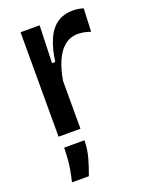

<svg xmlns="http://www.w3.org/2000/svg" viewBox="-142 -604 689 898"><g transform="rotate(-20 202.0 -155.0)"><path d="M71 0V-269V-520H166L160 -334H176Q185 -398 204 -442Q223 -486 255.5 -509Q288 -532 335 -532Q346 -532 358.5 -530.5Q371 -529 387 -524L382 -409Q366 -415 350 -418Q334 -421 320 -421Q281 -421 253 -398Q225 -375 207 -334Q189 -293 180 -238V0ZM57 222Q72 159 75 119Q78 79 78 57H179Q179 100 167 142.5Q155 185 141 222Z"/></g></svg>

Font: Bricolage Grotesque 24pt Medium
Style: Regular
Weight: 500
Designer: Mathieu Triay
Foundry: Atelier Triay
Version: Version 1.001;gftools[0.9.33.dev8+g029e19f]